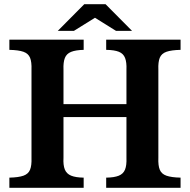

<svg xmlns="http://www.w3.org/2000/svg" viewBox="-20 -900 910 920"><path d="M383.8 -879.9H485.8L612.8 -752H536.1L435.1 -814.9L334 -752H256.8ZM24.9 -710H380.9V-661.1Q342.3 -660.2 320.6 -651.4Q298.8 -642.6 290.8 -622.1Q282.7 -601.6 284.2 -565.9V-400.9H585.9V-565.9Q587.4 -601.6 579.3 -622.3Q571.3 -643.1 549.6 -651.9Q527.8 -660.6 488.8 -661.1V-710H845.2V-661.1Q801.3 -660.2 777.6 -651.9Q753.9 -643.6 745.6 -623.3Q737.3 -603 738.8 -565.9V-144Q737.3 -106.9 745.6 -86.7Q753.9 -66.4 777.6 -58.1Q801.3 -49.8 845.2 -48.8V0H488.8V-48.8Q527.3 -49.3 549.1 -58.1Q570.8 -66.9 579.1 -87.4Q587.4 -107.9 585.9 -144V-338.9H284.2V-144Q282.2 -108.9 290.5 -88.1Q298.8 -67.4 320.8 -58.3Q342.8 -49.3 380.9 -48.8V0H24.9V-48.8Q68.8 -49.8 92.3 -58.1Q115.7 -66.4 124 -86.7Q132.3 -106.9 130.9 -144V-565.9Q132.3 -603 124 -623.3Q115.7 -643.6 92.3 -651.9Q68.8 -660.2 24.9 -661.1Z"/></svg>

Font: BIZ UDPMincho
Style: Bold
Weight: 700
Designer: TypeBank Co., Ltd.
Foundry: Morisawa Inc.
Version: Version 1.06